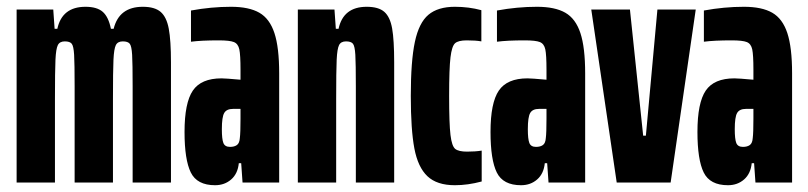

<svg xmlns="http://www.w3.org/2000/svg" viewBox="-20 -538 2381 566"><path d="M29 -510H137L141 -453H149Q163 -518 232 -518Q266 -518 283 -503Q300 -488 307 -453H315Q331 -518 401 -518Q436 -518 453.5 -503Q471 -488 477.5 -453.5Q484 -419 484 -354V0H371V-283Q371 -351 369.5 -376.5Q368 -402 362.5 -409Q357 -416 342 -416Q327 -416 321.5 -405Q316 -394 314.5 -362Q313 -330 313 -246V0H200V-283Q200 -351 198.5 -376.5Q197 -402 191.5 -409Q186 -416 171 -416Q156 -416 150.5 -405Q145 -394 143.5 -362Q142 -330 142 -246V0H29Z M524 -149Q524 -235 548.5 -271Q573 -307 633 -307Q645 -307 689 -303V-333Q689 -376 685.5 -392.5Q682 -409 669.5 -414Q657 -419 625 -419Q573 -419 543 -415V-507Q603 -518 661 -518Q714 -518 744.5 -500.5Q775 -483 789 -440.5Q803 -398 803 -322V0H695L691 -57H684Q681 -26 661.5 -9Q642 8 614 8Q561 8 542.5 -29.5Q524 -67 524 -149ZM687 -131Q689 -146 689 -188V-217H667Q648 -217 641 -205Q634 -193 634 -157Q634 -128 638.5 -116.5Q643 -105 658 -105Q671 -105 678.5 -110.5Q686 -116 687 -131Z M858 -510H966L970 -453H978Q992 -518 1061 -518Q1096 -518 1113 -503Q1130 -488 1136 -454Q1142 -420 1142 -354V0H1029V-283Q1029 -351 1027.5 -376.5Q1026 -402 1020.5 -409Q1015 -416 1000 -416Q985 -416 979.5 -405Q974 -394 972.5 -362Q971 -330 971 -246V0H858Z M1191 -255Q1191 -358 1203 -414.5Q1215 -471 1243 -494.5Q1271 -518 1321 -518Q1362 -518 1399 -508V-416Q1383 -419 1356 -419Q1331 -419 1321.5 -410.5Q1312 -402 1308 -369Q1304 -336 1304 -255Q1304 -173 1308 -140Q1312 -107 1322 -99Q1332 -91 1357 -91Q1381 -91 1400 -94V-3Q1359 8 1321 8Q1268 8 1240 -18.5Q1212 -45 1201.5 -100.5Q1191 -156 1191 -255Z M1426 -149Q1426 -235 1450.5 -271Q1475 -307 1535 -307Q1547 -307 1591 -303V-333Q1591 -376 1587.5 -392.5Q1584 -409 1571.5 -414Q1559 -419 1527 -419Q1475 -419 1445 -415V-507Q1505 -518 1563 -518Q1616 -518 1646.5 -500.5Q1677 -483 1691 -440.5Q1705 -398 1705 -322V0H1597L1593 -57H1586Q1583 -26 1563.5 -9Q1544 8 1516 8Q1463 8 1444.5 -29.5Q1426 -67 1426 -149ZM1589 -131Q1591 -146 1591 -188V-217H1569Q1550 -217 1543 -205Q1536 -193 1536 -157Q1536 -128 1540.5 -116.5Q1545 -105 1560 -105Q1573 -105 1580.5 -110.5Q1588 -116 1589 -131Z M1798 0 1723 -510H1837L1876 -138H1884L1918 -510H2031L1957 0Z M2036 -149Q2036 -235 2060.5 -271Q2085 -307 2145 -307Q2157 -307 2201 -303V-333Q2201 -376 2197.5 -392.5Q2194 -409 2181.5 -414Q2169 -419 2137 -419Q2085 -419 2055 -415V-507Q2115 -518 2173 -518Q2226 -518 2256.5 -500.5Q2287 -483 2301 -440.5Q2315 -398 2315 -322V0H2207L2203 -57H2196Q2193 -26 2173.5 -9Q2154 8 2126 8Q2073 8 2054.5 -29.5Q2036 -67 2036 -149ZM2199 -131Q2201 -146 2201 -188V-217H2179Q2160 -217 2153 -205Q2146 -193 2146 -157Q2146 -128 2150.5 -116.5Q2155 -105 2170 -105Q2183 -105 2190.5 -110.5Q2198 -116 2199 -131Z"/></svg>

Font: Saira Ultra Condensed ExtraBold
Style: Regular
Weight: 800
Width: 1
Designer: Hector Gatti with collaboration of the Omnibus-Type team
Foundry: Omnibus-Type
Version: Version 1.001; ttfautohint (v1.8)